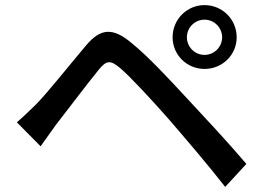

<svg xmlns="http://www.w3.org/2000/svg" viewBox="-20 -751 1040 752"><path d="M712 -605C712 -643 743 -674 781 -674C819 -674 850 -643 850 -605C850 -567 819 -536 781 -536C743 -536 712 -567 712 -605ZM656 -605C656 -536 712 -481 781 -481C851 -481 907 -536 907 -605C907 -675 851 -731 781 -731C712 -731 656 -675 656 -605ZM46 -272 139 -178C155 -201 178 -233 199 -262C242 -317 321 -422 366 -477C397 -516 413 -516 451 -484C492 -449 576 -358 642 -283C704 -211 795 -105 862 -19L945 -109C873 -194 769 -305 702 -377C639 -445 560 -530 496 -582C420 -646 373 -639 317 -573C251 -495 168 -390 122 -343C93 -315 73 -295 46 -272Z"/></svg>

Font: Genne Gothic Medium
Style: Regular
Weight: 500
Designer: Ryoko NISHIZUKA (kana & ideographs); Paul D. Hunt (Latin, Greek & Cyrillic); Wenlong ZHANG (bopomofo); Sandoll Communica
Foundry: Adobe Systems Incorporated
Version: Version 1.004;PS 1.004;hotconv 16.6.51;makeotf.lib2.5.65220